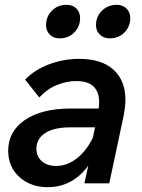

<svg xmlns="http://www.w3.org/2000/svg" viewBox="-20 -760 590 796"><path d="M330 0 346 -73Q280 16 178 16Q107 16 60.5 -26Q14 -68 14 -135Q14 -215 83 -262.5Q152 -310 273 -310H389Q397 -365 374 -394.5Q351 -424 296 -424Q256 -424 215.5 -407.5Q175 -391 143 -356L84 -430Q125 -472 185 -494Q245 -516 308 -516Q401 -516 450.5 -471Q500 -426 500 -346Q500 -332 498 -315Q496 -298 493 -282L433 0ZM213 -72Q258 -72 298 -103Q338 -134 365 -189L374 -232H271Q204 -232 167.5 -208.5Q131 -185 131 -143Q131 -112 153 -92Q175 -72 213 -72ZM227 -601Q202 -601 186.5 -616.5Q171 -632 171 -656Q171 -691 195 -715.5Q219 -740 256 -740Q282 -740 297 -724.5Q312 -709 312 -685Q312 -650 288 -625.5Q264 -601 227 -601ZM435 -601Q410 -601 394 -616.5Q378 -632 378 -656Q378 -691 402.5 -715.5Q427 -740 464 -740Q489 -740 504.5 -724.5Q520 -709 520 -685Q520 -650 496 -625.5Q472 -601 435 -601Z"/></svg>

Font: Wix Madefor Text SemiBold
Style: Italic
Weight: 600
Italic angle: -12°
Designer: Dalton Maag Ltd
Foundry: Dalton Maag Ltd
Version: Version 3.100